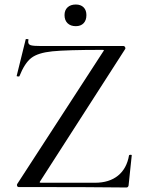

<svg xmlns="http://www.w3.org/2000/svg" viewBox="-20 -829 638 851"><path d="M437 -600Q441 -605 440.5 -606.5Q440 -608 433 -608Q276 -608 212 -601.5Q148 -595 118.5 -572Q89 -549 66 -491Q65 -490 62 -490Q53 -490 54 -493L94 -655Q94 -656 98 -656Q108 -656 106 -653Q105 -650 105 -644Q105 -632 116.5 -628.5Q128 -625 163 -625H528Q532 -625 534.5 -620Q537 -615 535 -612L159 -27Q155 -22 156 -20.5Q157 -19 163 -19H401Q464 -19 503 -50.5Q542 -82 552 -141Q554 -143 559 -143Q564 -143 564 -141L550 -8Q550 -5 547.5 -1.5Q545 2 541 2Q392 0 62 0Q58 0 56 -4.5Q54 -9 56 -13ZM266 -762Q266 -784 279.5 -796.5Q293 -809 316 -809Q338 -809 350.5 -796.5Q363 -784 363 -762Q363 -739 350.5 -726Q338 -713 316 -713Q293 -713 279.5 -726Q266 -739 266 -762Z"/></svg>

Font: Cormorant Infant Medium
Style: Regular
Weight: 500
Designer: Christian Thalmann (Catharsis Fonts)
Version: Version 3.000